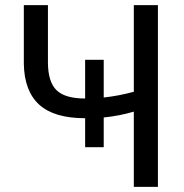

<svg xmlns="http://www.w3.org/2000/svg" viewBox="-20 -731 719 751"><path d="M167.5 -710.9H73.2V-481Q75.2 -374.5 133.5 -321.5Q191.9 -268.6 313 -268.6V-155.3H385.7V-271.5Q447.8 -277.8 503.4 -294.4V0H597.7V-710.9H503.4V-372.1Q444.8 -356 385.7 -349.6V-497.1H313V-345.7Q234.9 -345.7 201.4 -377.9Q168 -410.2 167.5 -485.4Z"/></svg>

Font: FAU Chimera
Style: Regular
Weight: 400
Version: Version 1.002;hotconv 1.0.117;makeotfexe 2.5.65602